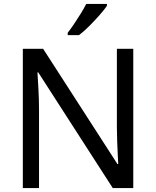

<svg xmlns="http://www.w3.org/2000/svg" viewBox="-20 -964 800 984"><path d="M663 0H558L176 -593H172Q174 -558 177 -506Q180 -454 180 -399V0H97V-714H201L582 -123H586Q585 -139 583.5 -171Q582 -203 580.5 -241Q579 -279 579 -311V-714H663ZM528 -934Q516 -916 491 -887.5Q466 -859 437.5 -830.5Q409 -802 385 -784H327V-796Q342 -815 359.5 -841Q377 -867 394 -894.5Q411 -922 422 -944H528Z"/></svg>

Font: Noto Sans Takri
Style: Regular
Weight: 400
Designer: Monotype Design Team
Foundry: Monotype Imaging Inc.
Version: Version 2.003; ttfautohint (v1.8.4.7-5d5b)